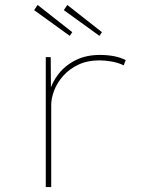

<svg xmlns="http://www.w3.org/2000/svg" viewBox="-20 -756 593 776"><path d="M165 0V-525H185L186 -381L177 -377Q189 -422 216.5 -457Q244 -492 286 -513Q328 -534 384 -534Q414 -534 440.5 -529Q467 -524 488 -513L480 -492Q457 -503 430 -507.5Q403 -512 382 -512Q334 -512 297.5 -495Q261 -478 236 -450Q211 -422 199 -390.5Q187 -359 187 -331V0ZM382 -611 238 -715 252 -736 392 -626ZM262 -611 118 -715 132 -736 272 -626Z"/></svg>

Font: Lexend Mega Thin
Style: Regular
Weight: 250
Version: Version 1.007